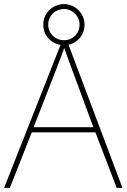

<svg xmlns="http://www.w3.org/2000/svg" viewBox="-20 -916 617 936"><path d="M549 0H577L314 -698C358 -707 392 -745 392 -796C392 -851 347 -896 292 -896C237 -896 191 -853 191 -796C191 -743 228 -705 275 -697L0 0H28L135 -271H445ZM292 -720C247 -720 215 -754 215 -796C215 -838 248 -872 292 -872C333 -872 368 -838 368 -796C368 -754 337 -720 292 -720ZM325 -594 435 -296H144L260 -593C270 -620 283 -652 293 -682C306 -645 317 -617 325 -594Z"/></svg>

Font: Noto Sans Syriac Eastern Thin
Style: Regular
Weight: 100
Designer: Patrick Giasson and the Monotype Design Team
Foundry: Monotype Imaging Inc.
Version: Version 3.001